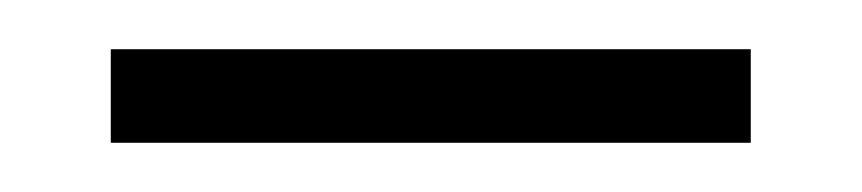

<svg xmlns="http://www.w3.org/2000/svg" viewBox="-20 -312 350 78"><path d="M25 -254H285V-292H25Z"/></svg>

Font: Noto Serif Devanagari ExtraLight
Style: Regular
Weight: 200
Designer: Universal Thirst, Indian Type Foundry and the Monotype Design Team
Foundry: Monotype Imaging Inc.
Version: Version 2.004